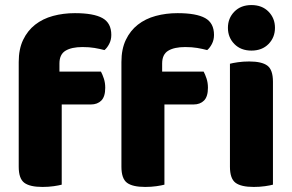

<svg xmlns="http://www.w3.org/2000/svg" viewBox="-20 -731 1155 759"><path d="M215 -448H379Q385 -437 390.5 -420.5Q396 -404 396 -384Q396 -349 380.5 -333.5Q365 -318 339 -318H224V-1Q213 2 192.5 5Q172 8 148 8Q98 8 76 -8.5Q54 -25 54 -72V-486Q54 -537 71.5 -573.5Q89 -610 119 -633.5Q149 -657 189.5 -668Q230 -679 276 -679Q350 -679 385 -659.5Q420 -640 420 -593Q420 -573 411.5 -557Q403 -541 393 -533Q374 -538 353.5 -541.5Q333 -545 306 -545Q263 -545 239 -530.5Q215 -516 215 -480ZM621 -448H785Q791 -437 796.5 -420.5Q802 -404 802 -384Q802 -349 786.5 -333.5Q771 -318 745 -318H630V-1Q619 2 598.5 5Q578 8 554 8Q504 8 482 -8.5Q460 -25 460 -72V-486Q460 -537 477.5 -573.5Q495 -610 525 -633.5Q555 -657 595.5 -668Q636 -679 682 -679Q756 -679 791 -659.5Q826 -640 826 -593Q826 -573 817.5 -557Q809 -541 799 -533Q780 -538 759.5 -541.5Q739 -545 712 -545Q669 -545 645 -530.5Q621 -516 621 -480ZM889 -479Q900 -482 920.5 -485Q941 -488 965 -488Q1015 -488 1037 -471.5Q1059 -455 1059 -408V-1Q1048 2 1027.5 5Q1007 8 983 8Q933 8 911 -8.5Q889 -25 889 -72ZM881 -621Q881 -659 906.5 -685Q932 -711 974 -711Q1016 -711 1041.5 -685Q1067 -659 1067 -621Q1067 -583 1041.5 -557Q1016 -531 974 -531Q932 -531 906.5 -557Q881 -583 881 -621Z"/></svg>

Font: Baloo Da 2 ExtraBold
Style: Regular
Weight: 800
Designer: Noopur Datye, Sulekha Rajkumar and Ek Type
Foundry: Ek Type
Version: Version 1.640;hotconv 1.0.111;makeotfexe 2.5.65597; ttfautoh